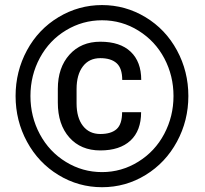

<svg xmlns="http://www.w3.org/2000/svg" viewBox="-20 -741 823 770"><path d="M545.9 -291Q545.9 -216.8 503.2 -177.2Q460.4 -137.7 382.3 -137.7Q304.2 -137.7 258.1 -189.7Q211.9 -241.7 211.9 -329.6V-384.8Q211.9 -469.7 258.5 -521.7Q305.2 -573.7 382.3 -573.7Q461.9 -573.7 504.2 -533.4Q546.4 -493.2 546.4 -420.4H470.2Q470.2 -467.3 447.8 -487.5Q425.3 -507.8 382.3 -507.8Q337.4 -507.8 312.3 -474.6Q287.1 -441.4 287.1 -383.8V-326.7Q287.1 -269 312.5 -236.3Q337.9 -203.6 382.3 -203.6Q425.8 -203.6 447.8 -223.4Q469.7 -243.2 469.7 -291ZM675.8 -356Q675.8 -437 639.2 -506.6Q602.5 -576.2 535.6 -617.9Q468.8 -659.7 389.2 -659.7Q311.5 -659.7 244.9 -619.6Q178.2 -579.6 140.1 -509.3Q102.1 -439 102.1 -356Q102.1 -272.9 139.9 -202.6Q177.7 -132.3 244.4 -91.6Q311 -50.8 389.2 -50.8Q467.3 -50.8 534.4 -92.3Q601.6 -133.8 638.7 -204.1Q675.8 -274.4 675.8 -356ZM42.5 -356Q42.5 -454.6 88.1 -539.1Q133.8 -623.5 214.6 -672.1Q295.4 -720.7 389.2 -720.7Q482.9 -720.7 563.5 -672.1Q644 -623.5 689.7 -539.1Q735.4 -454.6 735.4 -356Q735.4 -257.3 689.7 -172.9Q644 -88.4 564 -39.3Q483.9 9.8 389.2 9.8Q294.9 9.8 214.6 -39.1Q134.3 -87.9 88.4 -172.4Q42.5 -256.8 42.5 -356Z"/></svg>

Font: TypoPRO Roboto
Style: Regular
Weight: 500
Designer: Google
Version: Version 2.136; 2016